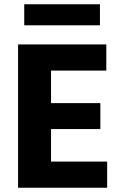

<svg xmlns="http://www.w3.org/2000/svg" viewBox="-20 -883 584 903"><path d="M450 -764H94V-863H450ZM484 0H65V-674H480V-551H220V-398H452V-276H220V-123H484Z"/></svg>

Font: Hind Jalandhar
Style: Bold
Weight: 700
Designer: Namrata Goyal
Foundry: Indian Type Foundry
Version: Version 0.702;PS 1.0;hotconv 1.0.81;makeotf.lib2.5.63406